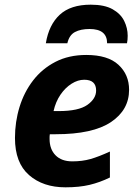

<svg xmlns="http://www.w3.org/2000/svg" viewBox="-20 -791 597 821"><path d="M260 10Q164 10 104 -42.5Q44 -95 44 -201Q44 -270 63.5 -333.5Q83 -397 121.5 -447Q160 -497 217 -526.5Q274 -556 349 -556Q441 -556 486.5 -514Q532 -472 532 -407Q532 -321 454.5 -269Q377 -217 218 -217H193Q192 -211 192 -206.5Q192 -202 192 -197Q192 -153 217.5 -127Q243 -101 289 -101Q332 -101 367 -111Q402 -121 450 -143V-32Q407 -11 363 -0.5Q319 10 260 10ZM209 -316H231Q316 -316 353.5 -342.5Q391 -369 391 -404Q391 -450 340 -450Q313 -450 286 -433Q259 -416 238.5 -386Q218 -356 209 -316ZM176 -606Q189 -685 235.5 -728Q282 -771 368 -771Q427 -771 461.5 -751.5Q496 -732 511 -701.5Q526 -671 526 -638Q526 -620 523 -606H438Q438 -667 363 -667Q325 -667 300.5 -654Q276 -641 268 -606Z"/></svg>

Font: Noto IKEA Latin
Style: Bold Italic
Weight: 700
Italic angle: -12°
Designer: Monotype Design Team
Foundry: Monotype Imaging Inc.
Version: Version 1.0